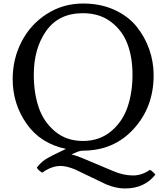

<svg xmlns="http://www.w3.org/2000/svg" viewBox="-20 -836 946 1091"><path d="M189 117Q210 88 239.5 69Q269 50 355 10Q210 -20 131 -133Q52 -246 52 -386Q52 -501 102.5 -599Q153 -697 245.5 -756.5Q338 -816 452 -816Q550 -816 628 -781Q706 -746 754 -687.5Q802 -629 827.5 -557.5Q853 -486 853 -408Q853 -228 740 -104Q627 20 452 20Q443 20 433 22.5Q423 25 417.5 27.5Q412 30 400.5 35Q389 40 386 42Q411 47 447 62L623 136Q681 161 736 161Q786 161 832 129Q846 136 863 156Q801 235 690 235Q640 235 584 212L407 127Q358 107 325 107Q273 107 220 145Q201 135 189 117ZM451 -35Q545 -35 610.5 -89.5Q676 -144 704.5 -227Q733 -310 733 -412Q733 -509 704.5 -585.5Q676 -662 611 -711.5Q546 -761 451 -761Q314 -761 243 -661Q172 -561 172 -411Q172 -308 200 -225.5Q228 -143 293 -89Q358 -35 451 -35Z"/></svg>

Font: Adamina
Style: Regular
Weight: 400
Designer: Cyreal (www.cyreal.org)
Foundry: Alexei Vanyashin
Version: Version 1.013